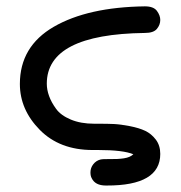

<svg xmlns="http://www.w3.org/2000/svg" viewBox="-20 -468 565 599"><path d="M42 -206.1Q42 -323.2 147.9 -384.5Q253.9 -445.8 432.1 -448.2Q459 -448.2 469.5 -434.1Q480 -419.9 480 -405.8Q480 -390.6 469.5 -377.9Q459 -365.2 432.1 -365.2Q126 -361.3 126 -207Q126 -188 133.1 -168.5Q140.1 -148.9 155 -128.4Q169.9 -107.9 200.9 -95Q231.9 -82 273.9 -82H288.1Q314.9 -82 335.4 -81.1Q356 -80.1 385 -74.5Q414.1 -68.8 433.1 -59.8Q452.1 -50.8 466.1 -32.5Q480 -14.2 480 12.2Q480 111.3 313 110.8H310.1Q276.9 110.8 266.1 87.9Q262.2 81.1 262.2 69.8Q262.2 55.7 271 44.4Q279.8 33.2 293 29.8Q300.8 27.8 324 28.3Q347.2 28.8 366.7 25.9Q386.2 22.9 396 13.2Q363.8 0 287.1 0H269Q166 0 104 -63Q42 -126 42 -206.1Z"/></svg>

Font: CMU Typewriter Text
Style: Bold
Weight: 700
Version: Version 0.7.0